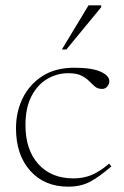

<svg xmlns="http://www.w3.org/2000/svg" viewBox="-20 -690 464 720"><path d="M258 -436Q324.5 -436 357.2 -421.2Q390 -406.5 390 -385.5Q390 -374.5 382.2 -365.5Q374.5 -356.5 363 -356.5Q346.5 -356.5 336 -365.5Q325.5 -374.5 314.2 -386Q303 -397.5 285 -406.5Q267 -415.5 236 -415.5Q193.5 -415.5 156.8 -393.8Q120 -372 97.8 -328.8Q75.5 -285.5 75.5 -221Q75.5 -128 124 -74.5Q172.5 -21 255.5 -21Q290.5 -21 321 -32.8Q351.5 -44.5 389.5 -76.5L397.5 -66Q352 -26.5 317.2 -8.2Q282.5 10 236 10Q146.5 10 93.2 -49.8Q40 -109.5 40 -209Q40 -270.5 65.2 -322Q90.5 -373.5 139.2 -404.8Q188 -436 258 -436ZM212 -504.5 312 -670H359.5V-663L229 -504.5Z"/></svg>

Font: Newsreader Text ExtraLight
Style: Regular
Weight: 275
Designer: Hugues Gentile
Foundry: Production Type
Version: Version 1.001